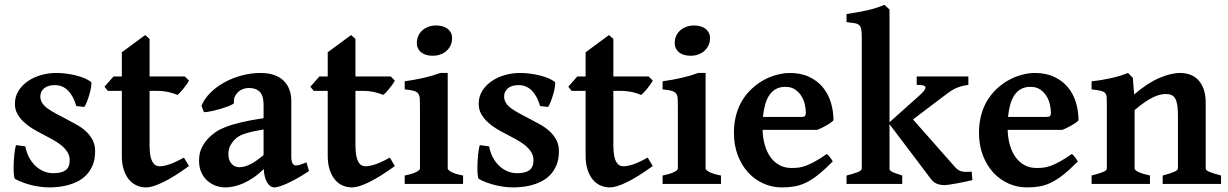

<svg xmlns="http://www.w3.org/2000/svg" viewBox="-20 -777 5188 811"><path d="M381.8 -138.2Q381.8 -103.5 371.3 -78.9Q360.8 -54.2 344 -37.1Q327.1 -20 306.2 -9.8Q285.2 0.5 263.4 5.9Q241.7 11.2 221.9 12.9Q202.1 14.6 188 14.6Q172.4 14.6 154.1 12.5Q135.7 10.3 116.7 5.9Q97.7 1.5 78.9 -5.4Q60.1 -12.2 43.9 -21Q40.5 -22.5 38.8 -38.3Q37.1 -54.2 37.6 -76.2Q38.1 -98.1 40.3 -122.1Q42.5 -146 47.4 -164.1L86.9 -158.7Q91.8 -132.8 103 -111.8Q114.3 -90.8 129.9 -76.2Q145.5 -61.5 164.8 -53.5Q184.1 -45.4 205.1 -45.4Q240.2 -45.4 257.3 -58.1Q274.4 -70.8 274.4 -100.1Q274.4 -119.6 264.4 -135.3Q254.4 -150.9 237.8 -164.1Q221.2 -177.2 200.2 -188.7Q179.2 -200.2 156.7 -211.9Q136.2 -222.2 116 -234.6Q95.7 -247.1 79.6 -262.5Q63.5 -277.8 53.2 -296.4Q43 -314.9 43 -338.4Q43 -368.7 57.9 -392.8Q72.8 -417 97.2 -433.8Q121.6 -450.7 152.8 -459.7Q184.1 -468.8 217.3 -468.8Q238.3 -468.8 259.5 -466.1Q280.8 -463.4 300.3 -458.5Q319.8 -453.6 336.4 -446.8Q353 -439.9 364.3 -431.2Q367.2 -428.7 365.5 -414.8Q363.8 -400.9 359.1 -383.5Q354.5 -366.2 348.1 -349.6Q341.8 -333 335.9 -325.2L302.2 -329.1Q290 -372.1 267.1 -394.8Q244.1 -417.5 211.9 -417.5Q182.6 -417.5 166.5 -404.1Q150.4 -390.6 150.4 -370.1Q150.4 -354.5 158.2 -342.3Q166 -330.1 180.4 -319.3Q194.8 -308.6 215.6 -297.6Q236.3 -286.6 262.2 -272.9Q283.2 -262.2 304.7 -250Q326.2 -237.8 343.3 -221.9Q360.4 -206.1 371.1 -185.8Q381.8 -165.5 381.8 -138.2Z M778.3 -75.7Q713.4 -28.8 668.5 -7.1Q623.5 14.6 597.7 14.6Q576.7 14.6 557.9 6.6Q539.1 -1.5 525.1 -18.1Q511.2 -34.7 502.9 -59.8Q494.6 -85 494.6 -119.1V-393.1H435.5L421.4 -410.6L459.5 -454.1H494.6V-556.2L593.3 -628.9L611.8 -612.8V-454.1H760.7L778.3 -436.5Q773.9 -428.2 767.3 -419.2Q760.7 -410.2 753.9 -401.6Q747.1 -393.1 740.5 -386.2Q733.9 -379.4 729 -376Q723.1 -378.9 714.1 -381.8Q705.1 -384.8 693.8 -387.5Q682.6 -390.1 670.2 -391.6Q657.7 -393.1 644.5 -393.1H611.8V-164.6Q611.8 -139.6 614.7 -122.3Q617.7 -105 623.3 -94.5Q628.9 -84 636.5 -79.3Q644 -74.7 653.3 -74.7Q662.1 -74.7 671.6 -76.4Q681.2 -78.1 693.4 -82Q705.6 -85.9 720.9 -93Q736.3 -100.1 756.8 -111.3Z M990.2 -70.8Q999.5 -70.8 1009.8 -73Q1020 -75.2 1032.5 -80.8Q1044.9 -86.4 1059.8 -96.4Q1074.7 -106.4 1093.3 -122.1V-230Q1064 -225.1 1043.9 -220.5Q1023.9 -215.8 1010.3 -210.9Q996.6 -206.1 988 -200.7Q979.5 -195.3 973.1 -189Q960.4 -176.3 952.6 -161.6Q944.8 -147 944.8 -126.5Q944.8 -109.9 949.5 -99.1Q954.1 -88.4 961.2 -82Q968.3 -75.7 976.1 -73.2Q983.9 -70.8 990.2 -70.8ZM1285.2 -54.7Q1264.6 -40.5 1242.4 -27.8Q1220.2 -15.1 1200.4 -5.6Q1180.7 3.9 1164.3 9.3Q1147.9 14.6 1139.2 14.6Q1121.1 14.6 1108.6 -5.9Q1096.2 -26.4 1093.8 -63Q1071.8 -41 1049.6 -26.1Q1027.3 -11.2 1006.6 -2.2Q985.8 6.8 966.8 10.7Q947.8 14.6 932.1 14.6Q911.6 14.6 891.8 7.6Q872.1 0.5 856.2 -13.4Q840.3 -27.3 830.6 -48.6Q820.8 -69.8 820.8 -98.1Q820.8 -131.3 832.8 -154.5Q844.7 -177.7 862.8 -195.8Q874.5 -207.5 889.9 -218.5Q905.3 -229.5 930.9 -239.7Q956.5 -250 995.4 -259.5Q1034.2 -269 1093.3 -277.8V-335.4Q1093.3 -350.6 1090.3 -363.5Q1087.4 -376.5 1080.1 -385.7Q1072.8 -395 1060.5 -400.1Q1048.3 -405.3 1029.8 -405.3Q1018.1 -405.3 1006.3 -400.9Q994.6 -396.5 985.8 -388.4Q977.1 -380.4 971.9 -368.9Q966.8 -357.4 968.3 -342.8Q968.8 -339.8 960.4 -335.4Q952.1 -331.1 939.5 -326.4Q926.8 -321.8 911.4 -317.1Q896 -312.5 881.8 -309.3Q867.7 -306.2 856.4 -304.4Q845.2 -302.7 841.3 -303.7L831.1 -330.1Q842.8 -359.4 867.9 -384.5Q893.1 -409.7 926.8 -428.5Q960.4 -447.3 1000.2 -458Q1040 -468.8 1080.6 -468.8Q1114.3 -468.8 1138.7 -460Q1163.1 -451.2 1179 -435.3Q1194.8 -419.4 1202.6 -397.9Q1210.4 -376.5 1210.4 -351.6V-116.2Q1210.4 -95.7 1215.8 -86.9Q1221.2 -78.1 1230 -78.1Q1233.4 -78.1 1237.1 -78.6Q1240.7 -79.1 1245.8 -80.6Q1251 -82 1257.8 -84.7Q1264.6 -87.4 1274.4 -91.3Z M1647.9 -75.7Q1583 -28.8 1538.1 -7.1Q1493.2 14.6 1467.3 14.6Q1446.3 14.6 1427.5 6.6Q1408.7 -1.5 1394.8 -18.1Q1380.9 -34.7 1372.6 -59.8Q1364.3 -85 1364.3 -119.1V-393.1H1305.2L1291 -410.6L1329.1 -454.1H1364.3V-556.2L1462.9 -628.9L1481.4 -612.8V-454.1H1630.4L1647.9 -436.5Q1643.6 -428.2 1637 -419.2Q1630.4 -410.2 1623.5 -401.6Q1616.7 -393.1 1610.1 -386.2Q1603.5 -379.4 1598.6 -376Q1592.8 -378.9 1583.7 -381.8Q1574.7 -384.8 1563.5 -387.5Q1552.2 -390.1 1539.8 -391.6Q1527.3 -393.1 1514.2 -393.1H1481.4V-164.6Q1481.4 -139.6 1484.4 -122.3Q1487.3 -105 1492.9 -94.5Q1498.5 -84 1506.1 -79.3Q1513.7 -74.7 1522.9 -74.7Q1531.7 -74.7 1541.3 -76.4Q1550.8 -78.1 1563 -82Q1575.2 -85.9 1590.6 -93Q1606 -100.1 1626.5 -111.3Z M1689.5 0V-35.6Q1722.7 -42.5 1738.3 -50.5Q1753.9 -58.6 1753.9 -65.4V-316.4Q1753.9 -341.3 1753.4 -356.7Q1752.9 -372.1 1747.3 -380.6Q1741.7 -389.2 1728.5 -393.1Q1715.3 -397 1689.5 -399.4V-433.6Q1731.4 -439.5 1769 -448Q1806.6 -456.5 1839.8 -468.8H1871.1V-65.4Q1871.1 -59.6 1885.7 -51Q1900.4 -42.5 1936 -35.6V0ZM1889.6 -615.7Q1889.6 -599.1 1883.3 -585.4Q1877 -571.8 1866 -562Q1855 -552.2 1840.1 -546.9Q1825.2 -541.5 1807.6 -541.5Q1793.9 -541.5 1781.7 -544.7Q1769.5 -547.9 1760.5 -554.7Q1751.5 -561.5 1746.1 -571.5Q1740.7 -581.5 1740.7 -595.7Q1740.7 -612.3 1747.1 -626Q1753.4 -639.6 1764.4 -649.2Q1775.4 -658.7 1790.3 -664.1Q1805.2 -669.4 1822.3 -669.4Q1835.4 -669.4 1847.7 -666.3Q1859.9 -663.1 1869.1 -656.5Q1878.4 -649.9 1884 -639.9Q1889.6 -629.9 1889.6 -615.7Z M2340.8 -138.2Q2340.8 -103.5 2330.3 -78.9Q2319.8 -54.2 2303 -37.1Q2286.1 -20 2265.1 -9.8Q2244.1 0.5 2222.4 5.9Q2200.7 11.2 2180.9 12.9Q2161.1 14.6 2147 14.6Q2131.3 14.6 2113 12.5Q2094.7 10.3 2075.7 5.9Q2056.6 1.5 2037.8 -5.4Q2019 -12.2 2002.9 -21Q1999.5 -22.5 1997.8 -38.3Q1996.1 -54.2 1996.6 -76.2Q1997.1 -98.1 1999.3 -122.1Q2001.5 -146 2006.3 -164.1L2045.9 -158.7Q2050.8 -132.8 2062 -111.8Q2073.2 -90.8 2088.9 -76.2Q2104.5 -61.5 2123.8 -53.5Q2143.1 -45.4 2164.1 -45.4Q2199.2 -45.4 2216.3 -58.1Q2233.4 -70.8 2233.4 -100.1Q2233.4 -119.6 2223.4 -135.3Q2213.4 -150.9 2196.8 -164.1Q2180.2 -177.2 2159.2 -188.7Q2138.2 -200.2 2115.7 -211.9Q2095.2 -222.2 2075 -234.6Q2054.7 -247.1 2038.6 -262.5Q2022.5 -277.8 2012.2 -296.4Q2002 -314.9 2002 -338.4Q2002 -368.7 2016.8 -392.8Q2031.7 -417 2056.2 -433.8Q2080.6 -450.7 2111.8 -459.7Q2143.1 -468.8 2176.3 -468.8Q2197.3 -468.8 2218.5 -466.1Q2239.7 -463.4 2259.3 -458.5Q2278.8 -453.6 2295.4 -446.8Q2312 -439.9 2323.2 -431.2Q2326.2 -428.7 2324.5 -414.8Q2322.8 -400.9 2318.1 -383.5Q2313.5 -366.2 2307.1 -349.6Q2300.8 -333 2294.9 -325.2L2261.2 -329.1Q2249 -372.1 2226.1 -394.8Q2203.1 -417.5 2170.9 -417.5Q2141.6 -417.5 2125.5 -404.1Q2109.4 -390.6 2109.4 -370.1Q2109.4 -354.5 2117.2 -342.3Q2125 -330.1 2139.4 -319.3Q2153.8 -308.6 2174.6 -297.6Q2195.3 -286.6 2221.2 -272.9Q2242.2 -262.2 2263.7 -250Q2285.2 -237.8 2302.2 -221.9Q2319.3 -206.1 2330.1 -185.8Q2340.8 -165.5 2340.8 -138.2Z M2737.3 -75.7Q2672.4 -28.8 2627.4 -7.1Q2582.5 14.6 2556.6 14.6Q2535.6 14.6 2516.8 6.6Q2498 -1.5 2484.1 -18.1Q2470.2 -34.7 2461.9 -59.8Q2453.6 -85 2453.6 -119.1V-393.1H2394.5L2380.4 -410.6L2418.5 -454.1H2453.6V-556.2L2552.2 -628.9L2570.8 -612.8V-454.1H2719.7L2737.3 -436.5Q2732.9 -428.2 2726.3 -419.2Q2719.7 -410.2 2712.9 -401.6Q2706.1 -393.1 2699.5 -386.2Q2692.9 -379.4 2688 -376Q2682.1 -378.9 2673.1 -381.8Q2664.1 -384.8 2652.8 -387.5Q2641.6 -390.1 2629.2 -391.6Q2616.7 -393.1 2603.5 -393.1H2570.8V-164.6Q2570.8 -139.6 2573.7 -122.3Q2576.7 -105 2582.3 -94.5Q2587.9 -84 2595.5 -79.3Q2603 -74.7 2612.3 -74.7Q2621.1 -74.7 2630.6 -76.4Q2640.1 -78.1 2652.3 -82Q2664.6 -85.9 2679.9 -93Q2695.3 -100.1 2715.8 -111.3Z M2778.8 0V-35.6Q2812 -42.5 2827.6 -50.5Q2843.3 -58.6 2843.3 -65.4V-316.4Q2843.3 -341.3 2842.8 -356.7Q2842.3 -372.1 2836.7 -380.6Q2831.1 -389.2 2817.9 -393.1Q2804.7 -397 2778.8 -399.4V-433.6Q2820.8 -439.5 2858.4 -448Q2896 -456.5 2929.2 -468.8H2960.4V-65.4Q2960.4 -59.6 2975.1 -51Q2989.7 -42.5 3025.4 -35.6V0ZM2979 -615.7Q2979 -599.1 2972.7 -585.4Q2966.3 -571.8 2955.3 -562Q2944.3 -552.2 2929.4 -546.9Q2914.6 -541.5 2897 -541.5Q2883.3 -541.5 2871.1 -544.7Q2858.9 -547.9 2849.9 -554.7Q2840.8 -561.5 2835.4 -571.5Q2830.1 -581.5 2830.1 -595.7Q2830.1 -612.3 2836.4 -626Q2842.8 -639.6 2853.8 -649.2Q2864.7 -658.7 2879.6 -664.1Q2894.5 -669.4 2911.6 -669.4Q2924.8 -669.4 2937 -666.3Q2949.2 -663.1 2958.5 -656.5Q2967.8 -649.9 2973.4 -639.9Q2979 -629.9 2979 -615.7Z M3297.9 -410.2Q3274.9 -410.2 3258.3 -401.4Q3241.7 -392.6 3230.2 -376Q3218.8 -359.4 3212.2 -335.9Q3205.6 -312.5 3202.6 -283.2H3365.2Q3376.5 -283.2 3380.1 -286.9Q3383.8 -290.5 3383.8 -300.8Q3383.8 -315.4 3379.9 -334.2Q3376 -353 3366 -369.9Q3356 -386.7 3339.4 -398.4Q3322.8 -410.2 3297.9 -410.2ZM3500.5 -268.6Q3496.1 -263.7 3487.8 -257.8Q3479.5 -252 3469.7 -246.6Q3460 -241.2 3450 -236.3Q3439.9 -231.4 3432.1 -228.5H3201.2Q3202.1 -193.4 3210.7 -163.8Q3219.2 -134.3 3234.9 -112.8Q3250.5 -91.3 3272.7 -79.3Q3294.9 -67.4 3323.7 -67.4Q3338.9 -67.4 3353.3 -69.1Q3367.7 -70.8 3384.5 -77.1Q3401.4 -83.5 3422.4 -95Q3443.4 -106.4 3472.2 -126.5Q3475.1 -125 3479.2 -120.6Q3483.4 -116.2 3487.1 -111.1Q3490.7 -106 3493.7 -101.6Q3496.6 -97.2 3497.6 -95.2Q3463.9 -61 3437 -39.6Q3410.2 -18.1 3385.5 -6.1Q3360.8 5.9 3336.4 10.3Q3312 14.6 3282.7 14.6Q3241.2 14.6 3204.3 -2Q3167.5 -18.6 3139.9 -48.8Q3112.3 -79.1 3096.2 -121.6Q3080.1 -164.1 3080.1 -215.8Q3080.1 -282.2 3105.2 -334.2Q3130.4 -386.2 3180.7 -422.9Q3193.4 -432.1 3209.2 -440.7Q3225.1 -449.2 3242.4 -455.3Q3259.8 -461.4 3278.3 -465.1Q3296.9 -468.8 3315.4 -468.8Q3363.3 -468.8 3398.2 -452.1Q3433.1 -435.5 3455.8 -408Q3478.5 -380.4 3489.5 -344.2Q3500.5 -308.1 3500.5 -268.6Z M3555.7 0V-35.6Q3587.9 -43.9 3604 -50.3Q3620.1 -56.6 3620.1 -65.4V-618.2Q3620.1 -640.6 3617.9 -652.8Q3615.7 -665 3608.9 -671.1Q3602.1 -677.2 3589.4 -679.2Q3576.7 -681.2 3555.7 -683.6V-717.8Q3603 -724.6 3642.8 -733.4Q3682.6 -742.2 3715.8 -756.8L3737.3 -736.8V-260.7L3865.7 -375.5Q3881.8 -390.1 3886.5 -398.7Q3891.1 -407.2 3887.7 -411.6Q3884.3 -416 3874.5 -417.2Q3864.7 -418.5 3852.1 -418.5V-454.1H4070.3V-418.5Q4048.3 -416 4027.1 -408.2Q4005.9 -400.4 3984.9 -384.8L3836.4 -272.5L4012.7 -72.8Q4019.5 -64.9 4026.1 -60.3Q4032.7 -55.7 4041 -53.5Q4049.3 -51.3 4059.8 -51Q4070.3 -50.8 4084.5 -51.8L4087.4 -16.1Q4073.2 -12.7 4055.2 -9Q4037.1 -5.4 4020.3 -2.2Q4003.4 1 3990 2.9Q3976.6 4.9 3971.7 4.9Q3951.2 4.9 3937 -1Q3922.9 -6.8 3912.1 -21L3737.3 -252.4V-65.4Q3737.3 -61.5 3739 -58.6Q3740.7 -55.7 3746.1 -52.5Q3751.5 -49.3 3762.2 -45.4Q3772.9 -41.5 3791 -35.6V0Z M4333 -410.2Q4310.1 -410.2 4293.5 -401.4Q4276.9 -392.6 4265.4 -376Q4253.9 -359.4 4247.3 -335.9Q4240.7 -312.5 4237.8 -283.2H4400.4Q4411.6 -283.2 4415.3 -286.9Q4418.9 -290.5 4418.9 -300.8Q4418.9 -315.4 4415 -334.2Q4411.1 -353 4401.1 -369.9Q4391.1 -386.7 4374.5 -398.4Q4357.9 -410.2 4333 -410.2ZM4535.6 -268.6Q4531.2 -263.7 4522.9 -257.8Q4514.6 -252 4504.9 -246.6Q4495.1 -241.2 4485.1 -236.3Q4475.1 -231.4 4467.3 -228.5H4236.3Q4237.3 -193.4 4245.8 -163.8Q4254.4 -134.3 4270 -112.8Q4285.6 -91.3 4307.9 -79.3Q4330.1 -67.4 4358.9 -67.4Q4374 -67.4 4388.4 -69.1Q4402.8 -70.8 4419.7 -77.1Q4436.5 -83.5 4457.5 -95Q4478.5 -106.4 4507.3 -126.5Q4510.3 -125 4514.4 -120.6Q4518.6 -116.2 4522.2 -111.1Q4525.9 -106 4528.8 -101.6Q4531.7 -97.2 4532.7 -95.2Q4499 -61 4472.2 -39.6Q4445.3 -18.1 4420.7 -6.1Q4396 5.9 4371.6 10.3Q4347.2 14.6 4317.9 14.6Q4276.4 14.6 4239.5 -2Q4202.6 -18.6 4175 -48.8Q4147.5 -79.1 4131.3 -121.6Q4115.2 -164.1 4115.2 -215.8Q4115.2 -282.2 4140.4 -334.2Q4165.5 -386.2 4215.8 -422.9Q4228.5 -432.1 4244.4 -440.7Q4260.3 -449.2 4277.6 -455.3Q4294.9 -461.4 4313.5 -465.1Q4332 -468.8 4350.6 -468.8Q4398.4 -468.8 4433.3 -452.1Q4468.3 -435.5 4491 -408Q4513.7 -380.4 4524.7 -344.2Q4535.6 -308.1 4535.6 -268.6Z M4891.1 0V-35.6Q4926.3 -44.9 4940.9 -51.8Q4955.6 -58.6 4955.6 -65.4V-287.1Q4955.6 -314 4952.9 -331.8Q4950.2 -349.6 4944.3 -360.4Q4938.5 -371.1 4928.7 -375.5Q4918.9 -379.9 4904.3 -379.9Q4892.6 -379.9 4879.4 -376.7Q4866.2 -373.5 4850.3 -366Q4834.5 -358.4 4815.2 -345.2Q4795.9 -332 4772.5 -312V-65.4Q4772.5 -58.1 4789.1 -50.3Q4805.7 -42.5 4837.4 -35.6V0H4590.8V-35.6Q4623 -43.9 4639.2 -50.5Q4655.3 -57.1 4655.3 -65.4V-336.4Q4655.3 -355.5 4654.5 -366.7Q4653.8 -377.9 4647.9 -384.3Q4642.1 -390.6 4628.9 -393.6Q4615.7 -396.5 4590.8 -399.4V-433.6Q4614.3 -436 4634.5 -439.5Q4654.8 -442.9 4673.3 -447Q4691.9 -451.2 4709.5 -456.5Q4727.1 -461.9 4744.6 -468.8L4765.1 -448.2L4770.5 -377.9Q4827.6 -426.8 4877.2 -447.8Q4926.8 -468.8 4964.8 -468.8Q4985.8 -468.8 5005.4 -462.2Q5024.9 -455.6 5039.8 -440.7Q5054.7 -425.8 5063.7 -401.9Q5072.8 -377.9 5072.8 -343.8V-65.4Q5072.8 -62 5075.7 -58.8Q5078.6 -55.7 5085.9 -52.2Q5093.3 -48.8 5106 -44.7Q5118.7 -40.5 5137.7 -35.6V0Z"/></svg>

Font: Gentium Basic
Style: Bold
Weight: 700
Designer: J. Victor Gaultney and Annie Olsen
Foundry: SIL International
Version: Version 1.100